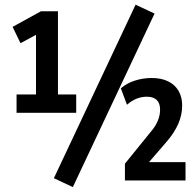

<svg xmlns="http://www.w3.org/2000/svg" viewBox="-20 -752 818 800"><path d="M49 -282V-358.5H130V-626H165.5L65.5 -572L32.5 -640L150.5 -705H221.5V-358.5H297.5V-282ZM283.5 27.5 204.5 -9.5 545 -732.5 624 -695.5ZM500.5 0V-70L612 -207.5Q627.5 -225.5 637.2 -248.2Q647 -271 647 -295Q647 -322 633 -335.5Q619 -349 592 -349Q570 -349 549.5 -341Q529 -333 509 -315.5L483.5 -384Q507.5 -405 541.5 -416Q575.5 -427 612 -427Q652 -427 680.2 -413.2Q708.5 -399.5 723.8 -373.8Q739 -348 739 -312Q739 -273.5 722.8 -236Q706.5 -198.5 673 -160L584.5 -57.5L583 -76.5H753V0Z"/></svg>

Font: Nunito Sans 12pt ExtraLight Condensed
Style: Regular
Weight: 200
Width: 3
Version: Version 3.101;gftools[0.9.27]